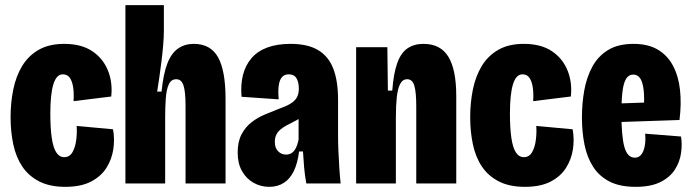

<svg xmlns="http://www.w3.org/2000/svg" viewBox="-20 -711 2682 744"><path d="M233 13Q173 13 132 -8Q91 -29 66.5 -65.5Q42 -102 31.5 -151.5Q21 -201 21 -257Q21 -313 31.5 -364.5Q42 -416 66 -455.5Q90 -495 130 -518Q170 -541 229 -541Q295 -541 337 -513Q379 -485 398 -438.5Q417 -392 411 -337L265 -319Q267 -349 263.5 -372.5Q260 -396 250.5 -409.5Q241 -423 224 -423Q211 -423 202 -413.5Q193 -404 187 -385Q181 -366 178 -337.5Q175 -309 175 -271Q175 -215 180.5 -177Q186 -139 198 -120.5Q210 -102 229 -102Q250 -102 261 -121.5Q272 -141 275.5 -169.5Q279 -198 277 -223L418 -210Q425 -171 419 -132Q413 -93 392 -60Q371 -27 332 -7Q293 13 233 13Z M466 0V-313V-691H615V-591Q615 -569 612.5 -538.5Q610 -508 606 -475.5Q602 -443 597.5 -412Q593 -381 589 -356H606Q613 -425 628.5 -465Q644 -505 670 -523Q696 -541 731 -541Q796 -541 825 -489Q854 -437 854 -328V0H699V-300Q699 -356 691 -380Q683 -404 663 -404Q643 -404 634 -384Q625 -364 622.5 -330.5Q620 -297 620 -254V0Z M1023 13Q990 13 962 -3Q934 -19 917.5 -48.5Q901 -78 901 -120Q901 -162 916 -190.5Q931 -219 955 -237.5Q979 -256 1007 -267.5Q1035 -279 1060 -289Q1086 -298 1103.5 -308Q1121 -318 1129.5 -332Q1138 -346 1138 -368Q1138 -392 1129 -407.5Q1120 -423 1099 -423Q1082 -423 1072.5 -412Q1063 -401 1060 -379Q1057 -357 1060 -326L916 -336Q912 -383 921.5 -420.5Q931 -458 954.5 -485.5Q978 -513 1016 -527Q1054 -541 1106 -541Q1172 -541 1212.5 -517Q1253 -493 1271.5 -445Q1290 -397 1290 -324V-183Q1290 -155 1291.5 -122.5Q1293 -90 1295 -58.5Q1297 -27 1300 0H1167Q1161 -33 1158.5 -62Q1156 -91 1154 -124H1139Q1133 -78 1118.5 -48Q1104 -18 1080 -2.5Q1056 13 1023 13ZM1088 -112Q1100 -112 1108.5 -117Q1117 -122 1122.5 -130.5Q1128 -139 1131.5 -149.5Q1135 -160 1137 -170V-272H1166Q1155 -261 1141.5 -252.5Q1128 -244 1114.5 -237.5Q1101 -231 1088.5 -224Q1076 -217 1066 -208.5Q1056 -200 1050.5 -188.5Q1045 -177 1045 -161Q1045 -137 1058 -124.5Q1071 -112 1088 -112Z M1360 0V-328V-528H1481L1483 -360H1500Q1505 -427 1519.5 -467Q1534 -507 1559.5 -524Q1585 -541 1621 -541Q1687 -541 1717.5 -491Q1748 -441 1748 -339V0H1593V-299Q1593 -354 1585.5 -379Q1578 -404 1558 -404Q1540 -404 1530.5 -385.5Q1521 -367 1517.5 -334Q1514 -301 1514 -254V0Z M2014 13Q1954 13 1913 -8Q1872 -29 1847.5 -65.5Q1823 -102 1812.5 -151.5Q1802 -201 1802 -257Q1802 -313 1812.5 -364.5Q1823 -416 1847 -455.5Q1871 -495 1911 -518Q1951 -541 2010 -541Q2076 -541 2118 -513Q2160 -485 2179 -438.5Q2198 -392 2192 -337L2046 -319Q2048 -349 2044.5 -372.5Q2041 -396 2031.5 -409.5Q2022 -423 2005 -423Q1992 -423 1983 -413.5Q1974 -404 1968 -385Q1962 -366 1959 -337.5Q1956 -309 1956 -271Q1956 -215 1961.5 -177Q1967 -139 1979 -120.5Q1991 -102 2010 -102Q2031 -102 2042 -121.5Q2053 -141 2056.5 -169.5Q2060 -198 2058 -223L2199 -210Q2206 -171 2200 -132Q2194 -93 2173 -60Q2152 -27 2113 -7Q2074 13 2014 13Z M2443 13Q2382 13 2342 -7.5Q2302 -28 2278.5 -64.5Q2255 -101 2245 -150Q2235 -199 2235 -256Q2235 -310 2244 -360.5Q2253 -411 2275 -452Q2297 -493 2336 -517Q2375 -541 2435 -541Q2491 -541 2528.5 -519Q2566 -497 2587.5 -457Q2609 -417 2615 -363Q2621 -309 2613 -246L2347 -237V-309L2490 -314L2474 -276Q2478 -332 2474 -363.5Q2470 -395 2460 -408.5Q2450 -422 2434 -422Q2416 -422 2406 -405.5Q2396 -389 2392 -355.5Q2388 -322 2388 -272Q2388 -183 2399.5 -141.5Q2411 -100 2440 -100Q2452 -100 2460 -107Q2468 -114 2473 -126Q2478 -138 2480 -155.5Q2482 -173 2480 -193L2619 -182Q2624 -152 2619 -117.5Q2614 -83 2595 -53.5Q2576 -24 2539 -5.5Q2502 13 2443 13Z"/></svg>

Font: Bricolage Grotesque 48pt Condensed ExtraBold
Style: Regular
Weight: 800
Width: 3
Designer: Mathieu Triay
Foundry: Atelier Triay
Version: Version 1.001;gftools[0.9.33.dev8+g029e19f]